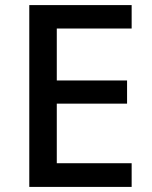

<svg xmlns="http://www.w3.org/2000/svg" viewBox="-20 -734 597 754"><path d="M497 0V-93H203V-327H479V-418H203V-622H497V-714H95V0Z"/></svg>

Font: Noto Sans Bassa Vah Medium
Style: Regular
Weight: 500
Designer: Monotype Design Team
Foundry: Monotype Imaging Inc.
Version: Version 2.002